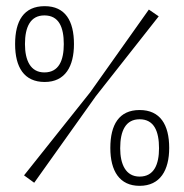

<svg xmlns="http://www.w3.org/2000/svg" viewBox="-20 -593 598 623"><path d="M125 -327C192 -327 220 -378 220 -450C220 -525 192 -573 125 -573C57 -573 29 -525 29 -450C29 -375 58 -327 125 -327ZM291 -281 495 -540 463 -562 273 -294 58 -24 91 0ZM124 -358C79 -358 61 -397 61 -450C61 -506 79 -543 124 -543C171 -543 187 -505 187 -450C187 -397 171 -358 124 -358ZM433 10C500 10 529 -41 529 -113C529 -188 500 -236 433 -236C366 -236 338 -188 338 -113C338 -38 368 10 433 10ZM433 -20C388 -20 370 -60 370 -112C370 -169 388 -206 433 -206C480 -206 496 -167 496 -112C496 -60 480 -20 433 -20Z"/></svg>

Font: OSH Darker Grotesque
Style: Regular
Weight: 400
Designer: Gabriel Lam
Foundry: TypeRant
Version: Version 1.000;Glyphs 3.1.1 (3148)